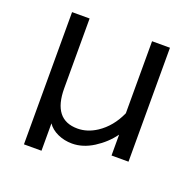

<svg xmlns="http://www.w3.org/2000/svg" viewBox="-122 -690 943 934"><g transform="rotate(20 350.0 -222.5)"><path d="M96.2 119.6V-564.9H187V-204.1Q187 -41.5 314 -41.5Q364.7 -41.5 412.6 -72.8Q475.6 -114.3 510.3 -191.9V-564.9H603V24.9H515.1V-83Q478.5 -32.7 424.1 1.7Q369.6 36.1 314 36.1Q273.9 36.1 239.5 20.5Q205.1 4.9 187 -22V119.6Z"/></g></svg>

Font: FORM UDPGothic
Style: Regular
Weight: 400
Foundry: Pronama LLC
Version: Version 1.05101